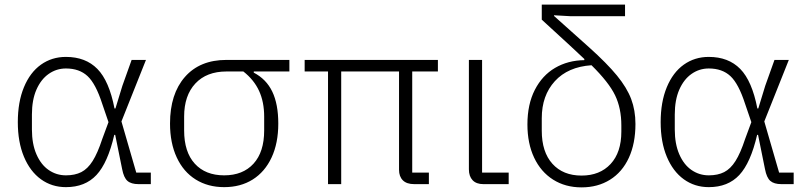

<svg xmlns="http://www.w3.org/2000/svg" viewBox="-20 -796 3491 830"><path d="M579 0Q547 0 531 -14Q515 -28 508 -65L478 -213H474Q446 -92 397 -39.5Q348 13 265 13Q204 13 157 -21Q110 -55 83.5 -118.5Q57 -182 57 -268Q57 -355 83.5 -419Q110 -483 157 -516.5Q204 -550 265 -550Q350 -550 401 -498Q452 -446 475 -327H479L509 -425L549 -537H611L505 -271L569 -50H632V0ZM422 -195 449 -268 422 -347Q394 -434 358.5 -467Q323 -500 265 -500Q224 -500 190.5 -476.5Q157 -453 137.5 -408.5Q118 -364 118 -301V-236Q118 -174 137.5 -129Q157 -84 190.5 -61Q224 -38 265 -38Q304 -38 331.5 -52Q359 -66 380.5 -100Q402 -134 422 -195Z M1077 -482Q1131 -454 1157 -400Q1183 -346 1183 -262Q1183 -177 1154 -115Q1125 -53 1072.5 -20Q1020 13 949 13Q879 13 826 -20Q773 -53 744 -115.5Q715 -178 715 -262Q715 -390 779.5 -463.5Q844 -537 959 -537H1231V-487H1077ZM959 -487Q873 -487 824.5 -435Q776 -383 776 -292V-232Q776 -139 822 -88.5Q868 -38 949 -38Q1030 -38 1076 -88.5Q1122 -139 1122 -232V-292Q1122 -355 1100 -403Q1078 -451 1032 -487Z M1762 -50H1834V0H1771Q1738 0 1721.5 -16.5Q1705 -33 1705 -62V-487H1455V0H1398V-487H1297V-537H1873V-487H1762Z M2070 0Q2039 0 2023 -17Q2007 -34 2007 -64V-537H2064V-50H2179V0Z M2445 -726 2375 -730V-727L2526 -592Q2604 -522 2647 -469.5Q2690 -417 2708.5 -368Q2727 -319 2727 -260Q2727 -176 2698.5 -114Q2670 -52 2617 -19Q2564 14 2494 14Q2424 14 2371 -19.5Q2318 -53 2289 -114.5Q2260 -176 2260 -258Q2260 -345 2292 -407.5Q2324 -470 2379.5 -502.5Q2435 -535 2506 -536V-541L2444 -599L2322 -711V-776H2682V-726ZM2666 -254Q2666 -328 2639 -384Q2612 -440 2537 -514Q2435 -507 2378.5 -445Q2322 -383 2322 -285V-231Q2322 -139 2368 -88Q2414 -37 2494 -37Q2573 -37 2619.5 -87Q2666 -137 2666 -227Z M3358 0Q3326 0 3310 -14Q3294 -28 3287 -65L3257 -213H3253Q3225 -92 3176 -39.5Q3127 13 3044 13Q2983 13 2936 -21Q2889 -55 2862.5 -118.5Q2836 -182 2836 -268Q2836 -355 2862.5 -419Q2889 -483 2936 -516.5Q2983 -550 3044 -550Q3129 -550 3180 -498Q3231 -446 3254 -327H3258L3288 -425L3328 -537H3390L3284 -271L3348 -50H3411V0ZM3201 -195 3228 -268 3201 -347Q3173 -434 3137.5 -467Q3102 -500 3044 -500Q3003 -500 2969.5 -476.5Q2936 -453 2916.5 -408.5Q2897 -364 2897 -301V-236Q2897 -174 2916.5 -129Q2936 -84 2969.5 -61Q3003 -38 3044 -38Q3083 -38 3110.5 -52Q3138 -66 3159.5 -100Q3181 -134 3201 -195Z"/></svg>

Font: IBM Plex Sans JP Light
Style: Regular
Weight: 300
Designer: Mike Abbink; Paul van der Laan; Pieter van Rosmalen; Wujin Sim; Yejin Wi; Jinhee Kim; Boomi Park; Yona Kim; Kichan Ma
Foundry: Sandoll Inc.
Version: Version 1.002